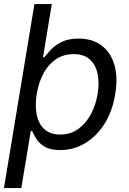

<svg xmlns="http://www.w3.org/2000/svg" viewBox="-22 -748 654 972"><path d="M283.2 11.7Q231.9 11.7 203.6 -5.6Q175.3 -22.9 161.6 -45.7Q147.9 -68.4 140.6 -84.5H133.8L85.9 204.1H-2L152.3 -727.5H240.2L195.8 -458.5H202.6Q214.8 -473.6 235.1 -495.8Q255.4 -518.1 289.6 -535.4Q323.7 -552.7 376.5 -552.7Q444.3 -552.7 490.7 -518.8Q537.1 -484.9 556.4 -422.1Q575.7 -359.4 561.5 -272.5Q547.4 -184.6 506.8 -120.8Q466.3 -57.1 408.4 -22.7Q350.6 11.7 283.2 11.7ZM283.2 -66.9Q334.5 -66.9 373.3 -94.5Q412.1 -122.1 437.5 -168.7Q462.9 -215.3 472.2 -272.9Q481.4 -329.1 471.9 -374.8Q462.4 -420.4 432.6 -447.3Q402.8 -474.1 350.6 -474.1Q300.8 -474.1 262.5 -449Q224.1 -423.8 199.2 -378.7Q174.3 -333.5 164.1 -272.9Q154.3 -212.9 164.1 -166.3Q173.8 -119.6 203.6 -93.3Q233.4 -66.9 283.2 -66.9Z"/></svg>

Font: Adwaita Sans
Style: Italic
Weight: 400
Italic angle: -9.39999°
Designer: Rasmus Andersson
Foundry: rsms
Version: Version 4.001;git-9221beed3